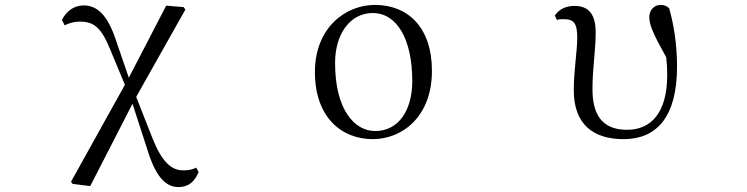

<svg xmlns="http://www.w3.org/2000/svg" viewBox="-20 -551 3040 781"><path d="M706 210C748 210 772 187 788 149L778 131C763 139 745 142 725 142C678 142 639 109 600 11L534 -157L734 -512L727 -522L656 -528L504 -235L449 -395C417 -488 376 -529 321 -529C281 -529 250 -506 232 -470L243 -448C259 -456 278 -463 306 -463C361 -463 392 -440 429 -348L488 -206L269 188L275 197L347 206L519 -129L578 53C611 163 651 210 706 210Z M1496 15C1615 15 1737 -75 1737 -263C1737 -439 1640 -531 1505 -531C1385 -531 1261 -438 1261 -258C1261 -70 1373 15 1496 15ZM1506 -18C1422 -18 1343 -105 1343 -295C1343 -415 1406 -498 1496 -498C1595 -498 1657 -391 1657 -221C1657 -106 1604 -18 1506 -18Z M2517 15C2650 15 2734 -74 2734 -280C2734 -369 2721 -451 2702 -517C2694 -526 2682 -531 2667 -531C2641 -531 2621 -510 2621 -481C2621 -450 2638 -411 2690 -318C2693 -292 2694 -269 2694 -246C2694 -92 2628 -23 2531 -23C2433 -23 2390 -80 2390 -188C2390 -275 2403 -342 2403 -420C2403 -487 2379 -527 2317 -527C2281 -527 2254 -513 2237 -488L2245 -470C2253 -473 2263 -473 2274 -473C2315 -473 2328 -455 2328 -398C2328 -341 2314 -267 2314 -184C2314 -45 2393 15 2517 15Z"/></svg>

Font: Harano Aji Mincho K1
Style: Regular
Weight: 400
Foundry: Masamichi Hosoda
Version: HaranoAjiMinchoK1-Regular version 20230610;ttx 4.39.4